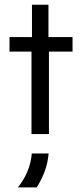

<svg xmlns="http://www.w3.org/2000/svg" viewBox="-20 -576 352 825"><path d="M115.3 0H190.3V-354.2H291.7V-416.7H188.2V-555.6H117.4V-416.7H20.8V-354.2H115.3ZM56.9 229.2H137.5C165.3 186.1 184.7 137.5 188.9 83.3H116.7C111.8 142.4 88.2 190.3 56.9 229.2Z"/></svg>

Font: Afacad
Style: Regular
Weight: 400
Designer: Kristian Moeller
Foundry: Dicotype
Version: Version 1.000